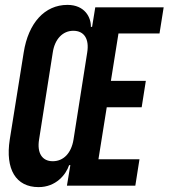

<svg xmlns="http://www.w3.org/2000/svg" viewBox="-20 -760 690 786"><path d="M138 6C209 6 250 -45 263 -84H268L254 0H534L551 -108H383L417 -321H560L577 -429H434L465 -623H633L650 -730H370L357 -650H352C353 -689 327 -740 256 -740C163 -740 96 -666 77 -545L20 -189C1 -67 45 6 138 6ZM196 -100C152 -100 131 -134 140 -189L196 -545C204 -600 237 -634 280 -634C325 -634 346 -600 337 -545L281 -189C272 -133 240 -100 196 -100Z"/></svg>

Font: JetBrains Mono
Style: Bold Italic
Weight: 558
Italic angle: -9°
Monospace: yes
Designer: Philipp Nurullin, Konstantin Bulenkov
Foundry: JetBrains
Version: Version 2.305